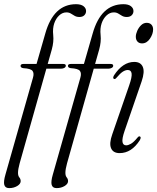

<svg xmlns="http://www.w3.org/2000/svg" viewBox="-40 -740 768 938"><path d="M60.5 -418Q60.5 -427.5 74 -427.5H138.5L181 -575.5Q221.5 -719.5 331.5 -719.5Q355.5 -719.5 368 -709.8Q380.5 -700 380.5 -686Q380.5 -674 372 -665.5Q363.5 -657 348 -657Q334.5 -657 325 -662.5Q315.5 -668 306.2 -673.8Q297 -679.5 284.5 -679.5Q265 -679.5 249 -664.5Q233 -649.5 225 -626Q216.5 -601 220 -568.5Q223.5 -536 213 -498L193 -427.5H269.5Q281.5 -427.5 281.5 -419Q281.5 -412.5 274.8 -408.5Q268 -404.5 258.5 -404.5H186.5L56 58Q48 87 48 104.5Q48 119 54.5 126.8Q61 134.5 61 145Q61 158.5 44 168.8Q27 179 5 179Q-14.5 179 -19 163.2Q-23.5 147.5 -13.5 113L121 -360Q127.5 -382 119 -393.5Q110.5 -405 74 -407Q60.5 -409 60.5 -418ZM292 -418Q292 -427.5 305.5 -427.5H370L412.5 -575.5Q453 -719.5 563 -719.5Q587 -719.5 599.5 -709.8Q612 -700 612 -686Q612 -674 603.5 -665.5Q595 -657 579.5 -657Q566 -657 556.5 -662.5Q547 -668 537.8 -673.8Q528.5 -679.5 516 -679.5Q496.5 -679.5 480.5 -664.5Q464.5 -649.5 456.5 -626Q448 -601 451.5 -568.5Q455 -536 444.5 -498L424.5 -427.5H501Q513 -427.5 513 -419Q513 -412.5 506.2 -408.5Q499.5 -404.5 490 -404.5H418L287.5 58Q279.5 87 279.5 104.5Q279.5 119 286 126.8Q292.5 134.5 292.5 145Q292.5 158.5 275.5 168.8Q258.5 179 236.5 179Q217 179 212.5 163.2Q208 147.5 218 113L352.5 -360Q359 -382 350.5 -393.5Q342 -405 305.5 -407Q292 -409 292 -418ZM654 -528Q639.5 -528 631.5 -537Q623.5 -546 623.5 -560.5Q623.5 -573.5 630.5 -589.5Q637.5 -605.5 649.5 -617Q661.5 -628.5 676.5 -628.5Q691.5 -628.5 699.8 -619.5Q708 -610.5 708 -596.5Q708 -574 692.5 -551Q677 -528 654 -528ZM568.5 -100Q555.5 -62 558.5 -46Q561.5 -30 576.5 -30Q586.5 -30 600 -37.8Q613.5 -45.5 632 -68Q638 -75.5 643 -73.5Q651.5 -70.5 643 -55Q602.5 8 544.5 8Q513 8 502.8 -15.5Q492.5 -39 508.5 -84L591 -322.5Q605.5 -364 603 -381Q600.5 -398 584.5 -398Q573 -398 560.2 -390Q547.5 -382 528 -359Q522 -352 517 -354.5Q509 -357.5 517 -372Q560 -437.5 616 -437.5Q647 -437.5 657.5 -413.5Q668 -389.5 652 -342.5Z"/></svg>

Font: Fraunces 144pt Soft Light
Style: Italic
Weight: 300
Italic angle: -16°
Version: Version 1.000;[b76b70a41]